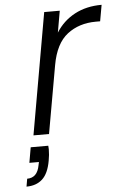

<svg xmlns="http://www.w3.org/2000/svg" viewBox="-55 -595 545 860"><g transform="rotate(-5 217.5 -165.0)"><path d="M229 -449Q261 -500 313.5 -528Q366 -556 435 -556L422 -483H403Q327 -483 274 -442Q221 -401 204 -305L150 0H80L176 -546H246ZM142 52Q143 60 143 68Q143 93 138 119Q128 176 100.5 201Q73 226 29 226L35 191Q81 191 91 135L94 121H51L63 52Z"/></g></svg>

Font: Fz Poppins Light
Style: Italic
Weight: 300
Italic angle: -10°
Designer: Ninad Kale (Devanagari), Jonny Pinhorn (Latin)
Foundry: Indian Type Foundry
Version: Vit hóa bi Vntype.Com & FontZin.Com